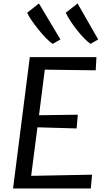

<svg xmlns="http://www.w3.org/2000/svg" viewBox="-20 -1072 599 1092"><path d="M496.4 0H54.3L149.5 -747H528.5L524.4 -672.1L234.7 -675.8L201.9 -416.6L422.5 -419.6L415.7 -341.5L192.9 -347.9L157.2 -71.9L503.7 -78.5ZM323.6 -847.7 280.3 -822.6Q264.4 -831.9 242.7 -854.2Q221.1 -876.4 198.9 -903.7Q176.7 -931.1 159.2 -956.9Q141.7 -982.8 134.5 -999.4L201.4 -1052.4ZM538.4 -847.7 494.9 -822.6Q478.6 -833.5 458 -854.9Q437.4 -876.2 416.8 -902.4Q396.1 -928.6 379.4 -954.3Q362.7 -979.9 354.2 -999.6L421.2 -1052.4Z"/></svg>

Font: Merriweather Sans Variable Regular
Style: Italic
Weight: 300
Italic angle: -8°
Designer: Eben Sorkin
Foundry: Eben Sorkin
Version: Version 2.001